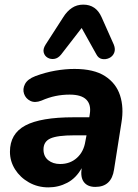

<svg xmlns="http://www.w3.org/2000/svg" viewBox="-20 -799 597 830"><path d="M189 11Q143 11 105 -10.5Q67 -32 45 -67Q23 -102 23 -143Q23 -221 89.5 -256.5Q156 -292 298 -292H366L368 -305Q375 -346 353.5 -368Q332 -390 281 -390Q250 -390 220.5 -384Q191 -378 159 -364Q131 -353 111 -363Q91 -373 84 -393.5Q77 -414 88 -435.5Q99 -457 133 -470Q176 -486 219 -493.5Q262 -501 302 -501Q386 -501 434 -470Q482 -439 499 -386.5Q516 -334 505 -269L473 -66Q462 9 392 9Q359 9 343 -11.5Q327 -32 333 -72Q309 -29 271 -9Q233 11 189 11ZM240 -90Q283 -90 312.5 -116.5Q342 -143 349 -188L354 -214H301Q228 -214 198 -200.5Q168 -187 168 -153Q168 -123 188.5 -106.5Q209 -90 240 -90ZM472 -606Q480 -586 473.5 -570.5Q467 -555 452 -548Q437 -541 421 -544Q405 -547 396 -565L333 -678L244 -563Q231 -547 215 -544.5Q199 -542 186 -549.5Q173 -557 169 -572Q165 -587 177 -606L253 -724Q269 -750 290.5 -764.5Q312 -779 340 -779Q395 -779 419 -725Z"/></svg>

Font: Nunito ExtraBold
Style: Italic
Weight: 800
Italic angle: -9°
Designer: Vernon Adams
Foundry: Vernon Adams
Version: Version 3.601; ttfautohint (v1.8.2.53-6de2)